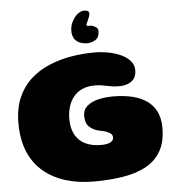

<svg xmlns="http://www.w3.org/2000/svg" viewBox="-59 -911 925 1006"><g transform="rotate(-5 403.5 -408.0)"><path d="M394.5 41Q314.5 41 247.2 20.5Q180 0 130.2 -41.5Q80.5 -83 53.5 -147Q26.5 -211 26.5 -298.5Q26.5 -375 50.8 -431.2Q75 -487.5 117.5 -526.2Q160 -565 215 -588.2Q270 -611.5 331.5 -622Q393 -632.5 454.5 -632.5Q491 -632.5 527.2 -625.8Q563.5 -619 593.8 -605.2Q624 -591.5 642.2 -570.5Q660.5 -549.5 660.5 -521.5Q660.5 -483 635.5 -464Q610.5 -445 572 -445Q551.5 -445 536 -447Q520.5 -449 506.5 -452.2Q492.5 -455.5 476.8 -457.8Q461 -460 440.5 -460Q404.5 -460 377 -448Q349.5 -436 331.2 -414.2Q313 -392.5 303.5 -362.2Q294 -332 294 -296Q294 -249 311.5 -215.5Q329 -182 363.8 -164.2Q398.5 -146.5 449 -146.5Q462 -146.5 473.8 -148.2Q485.5 -150 494.5 -154Q503.5 -158 508.8 -164.5Q514 -171 514 -181Q514 -191 507 -198.5Q500 -206 485.2 -212Q470.5 -218 447 -222Q415.5 -228.5 394.2 -247.2Q373 -266 373 -306Q373 -338 395.2 -357.5Q417.5 -377 454 -385.8Q490.5 -394.5 532 -394.5Q587 -394.5 632 -384Q677 -373.5 709.2 -351Q741.5 -328.5 758.8 -293.2Q776 -258 776 -208.5Q776 -132.5 746.8 -83.5Q717.5 -34.5 665.5 -7.5Q613.5 19.5 544.2 30.2Q475 41 394.5 41ZM421 -855.5Q438.5 -854.5 443.2 -848.5Q448 -842.5 447 -834.5Q445.5 -827.5 442.2 -818.8Q439 -810 435 -801.5Q425.5 -784 426.5 -778Q427 -776 429 -775Q431 -774 435 -774Q441 -774 446.5 -774.2Q452 -774.5 457.5 -772Q468 -769.5 478.5 -761Q489 -752.5 486 -732Q483 -704 458.8 -692.5Q434.5 -681 410 -684.5Q378 -688 360.5 -707Q343 -726 345 -762Q346 -781 354.5 -799.8Q363 -818.5 375 -831.5Q385 -842.5 396.8 -849Q408.5 -855.5 421 -855.5Z"/></g></svg>

Font: Gluten Thin ExtraBold
Style: Regular
Weight: 800
Version: Version 1.300